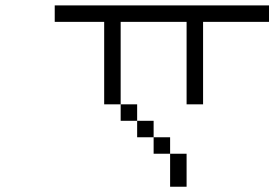

<svg xmlns="http://www.w3.org/2000/svg" viewBox="-20 -708 1040 728"><path d="M1000 -625V-687.5H187.5V-625H375V-312.5H437.5V-250H500V-187.5H562.5V-125H625Q625 -125 625 0H687.5Q687.5 0 687.5 -125H625V-187.5H562.5V-250H500V-312.5H437.5V-625H687.5V-312.5H750V-625Z"/></svg>

Font: UnifontExMono
Style: Regular
Weight: 500
Version: Version 15.0.06